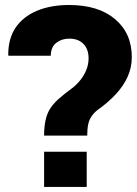

<svg xmlns="http://www.w3.org/2000/svg" viewBox="-20 -741 542 761"><path d="M325.7 -203.6H154.8Q154.8 -272 177.7 -308.6Q189.5 -328.1 210.4 -347.2Q231.4 -366.2 263.2 -389.6Q281.2 -402.3 297.9 -422.9Q313 -441.4 322 -463.6Q331.1 -485.8 331.1 -509.8Q331.1 -545.9 310.8 -566.9Q290.5 -587.9 254.4 -587.9Q224.6 -587.9 203.1 -571.3Q181.6 -554.7 181.2 -520H13.7L12.7 -522.9Q12.2 -587.4 42 -631.8Q72.3 -675.8 127 -698.5Q181.6 -721.2 253.4 -721.2Q370.1 -721.2 436.3 -665Q502.4 -608.9 502.4 -514.6Q502.4 -472.2 484.9 -434.6Q467.3 -397.5 438.2 -366.7Q409.2 -335.9 374 -310.5Q355 -297.4 344.2 -281.7Q333.5 -267.1 329.6 -248.3Q325.7 -229.5 325.7 -203.6ZM323.7 -139.6V0H154.8V-139.6Z"/></svg>

Font: Battambang Black
Style: Regular
Weight: 900
Designer: Danh Hong
Version: Version 8.002; ttfautohint (v1.8.3)